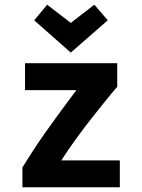

<svg xmlns="http://www.w3.org/2000/svg" viewBox="-20 -794 600 814"><path d="M75 0V-84Q96 -118 119 -153.5Q142 -189 166.5 -224Q191 -259 215.5 -292.5Q240 -326 262.5 -356.5Q285 -387 304 -412H86V-526H477V-426Q461 -408 432.5 -373Q404 -338 369 -293.5Q334 -249 300 -202Q266 -155 240 -114H488V0ZM280 -571 125 -708 180 -774 280 -697 380 -774 437 -708Z"/></svg>

Font: Ubuntu Sans Mono
Style: Bold
Weight: 700
Monospace: yes
Designer: Dalton Maag Ltd
Foundry: Dalton Maag Ltd
Version: Version 1.006